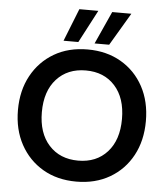

<svg xmlns="http://www.w3.org/2000/svg" viewBox="-61 -981 913 1048"><g transform="rotate(5 395.5 -457.5)"><path d="M396 12Q291 12 212.5 -34Q134 -80 89.5 -161.5Q45 -243 45 -350Q45 -457 89.5 -538.5Q134 -620 212.5 -666Q291 -712 396 -712Q500 -712 579 -666Q658 -620 702 -538.5Q746 -457 746 -350Q746 -243 702 -161.5Q658 -80 579 -34Q500 12 396 12ZM396 -103Q496 -103 555.5 -169Q615 -235 615 -350Q615 -465 555.5 -531Q496 -597 396 -597Q296 -597 236 -531Q176 -465 176 -350Q176 -235 236 -169Q296 -103 396 -103ZM430 -748 511 -927H616L510 -748ZM260 -748 331 -927H435L341 -748Z"/></g></svg>

Font: Firefly Display
Style: Bold
Weight: 700
Designer: Colophon Foundry, Jonny Pinhorn
Foundry: Colophon Foundry
Version: Version 1.200; ttfautohint (v1.8.3)